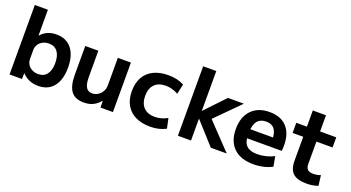

<svg xmlns="http://www.w3.org/2000/svg" viewBox="-51 -1308 3463 1896"><g transform="rotate(20 1680.5 -360.0)"><path d="M371.7 10Q320.5 10 277.7 -8Q234.9 -26.1 203.3 -61.1H201.3L199.9 0H69.2V-730H206.7V-458.9H208.7Q239.4 -494.9 280.6 -512.5Q321.9 -530 371.7 -530Q474.9 -530 532.1 -459.2Q589.2 -388.3 589.2 -260Q589.2 -131.7 532.1 -60.8Q474.9 10 371.7 10ZM331.3 -99.8Q391.3 -99.8 423.1 -141.4Q455 -183.1 455 -260Q455 -337.3 423.2 -378.7Q391.3 -420.2 331.3 -420.2Q295.9 -420.2 267.4 -405.3Q238.8 -390.5 222.8 -364.9Q206.7 -339.4 206.7 -305.7V-214.3Q206.7 -181.3 222.8 -155.4Q238.8 -129.5 267.4 -114.7Q295.9 -99.8 331.3 -99.8Z M850.9 10Q759.2 10 717.5 -45.3Q675.7 -100.6 675.7 -220V-520H813.2V-246.8Q813.2 -172.6 833.7 -137.9Q854.2 -103.1 897.5 -103.1Q930.8 -103.1 958.4 -120.5Q986 -137.9 1002 -166.6Q1018.1 -195.2 1018.1 -230.1V-520H1155.6V0H1024.8L1023.7 -69.9H1021.8Q987.7 -29.1 946.7 -9.6Q905.8 10 850.9 10Z M1549 10Q1458 10 1393.2 -21.8Q1328.3 -53.7 1294.2 -114.2Q1260 -174.7 1260 -260Q1260 -345.7 1294.2 -406Q1328.3 -466.3 1393.2 -498.2Q1458 -530 1549 -530Q1595.3 -530 1635.3 -521.2Q1675.3 -512.3 1713.3 -492L1690.7 -387.4Q1656 -406 1623.7 -414.7Q1591.3 -423.4 1558.7 -423.4Q1482.6 -423.4 1441.3 -381Q1399.9 -338.7 1399.9 -260Q1399.9 -182 1441.3 -139.3Q1482.6 -96.6 1558.7 -96.6Q1591.3 -96.6 1623.7 -105.3Q1656 -114 1690.7 -132.6L1713.3 -28Q1675.3 -8.3 1635.3 0.8Q1595.3 10 1549 10Z M1838.4 0V-730H1976.3V-312.3H1978.3L2175 -520H2342.6L2094.2 -270L2351.6 0H2184L1978.3 -228.3H1976.3V0Z M2633.7 10Q2499 10 2426 -60Q2353 -130 2353 -260Q2353 -386 2422 -458Q2491 -530 2611.7 -530Q2728.7 -530 2792.5 -461.8Q2856.3 -393.7 2856.3 -269.3Q2856.3 -254.7 2855.6 -236.7Q2855 -218.7 2853.6 -210H2429.6V-305H2747.4L2728.4 -276Q2728.4 -354.3 2699.5 -392Q2670.7 -429.7 2611.7 -429.7Q2550.3 -429.7 2519 -390.4Q2487.6 -351 2487.6 -273.3V-233.3Q2487.6 -165 2524.3 -130.8Q2561 -96.6 2635 -96.6Q2681 -96.6 2727.5 -108.3Q2774 -120 2810.3 -140L2829.6 -35.3Q2792 -14.3 2741 -2.2Q2690 10 2633.7 10Z M3192.6 10Q3094 10 3049.5 -30.9Q3005 -71.8 3005 -163.3V-413.4H2893.3V-520H3005V-690H3143.6V-520H3313.3V-413.4H3143.6V-183.3Q3143.6 -139.4 3161.8 -121.3Q3180 -103.3 3222.3 -103.3Q3241.7 -103.3 3260.6 -106.8Q3279.6 -110.3 3298.7 -117.6L3312.3 -9.3Q3280.7 0.7 3252.7 5.3Q3224.7 10 3192.6 10Z"/></g></svg>

Font: M PLUS 2 Thin
Style: Regular
Weight: 100
Designer: Coji Morishita
Foundry: UNDERFOREST DESIGN
Version: Version 1.001